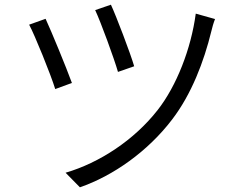

<svg xmlns="http://www.w3.org/2000/svg" viewBox="-20 -767 1040 817"><path d="M452 -747 385 -724C409 -673 466 -517 482 -461L551 -485C535 -540 474 -700 452 -747ZM895 -686 813 -709C793 -559 731 -401 651 -299C551 -171 403 -74 259 -32L320 30C462 -19 609 -123 712 -258C795 -366 848 -506 879 -633C882 -647 889 -671 895 -686ZM174 -687 104 -662C127 -620 196 -450 215 -388L286 -414C262 -480 199 -633 174 -687Z"/></svg>

Font: ChiuKong Gothic CL Normal
Style: Regular
Weight: 350
Designer: Ryoko NISHIZUKA 西塚涼子 (kana, bopomofo & ideographs); Paul D. Hunt (Latin, Greek & Cyrillic); Sandoll Communications 산돌커뮤니
Foundry: Adobe
Version: Version 1.300